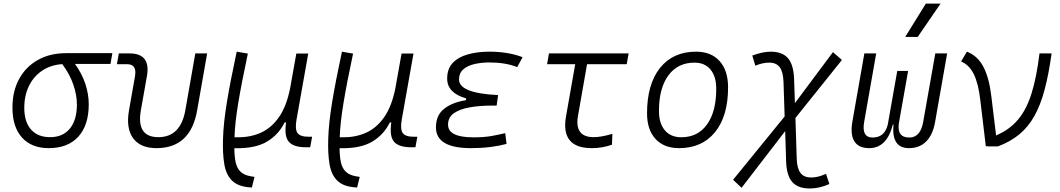

<svg xmlns="http://www.w3.org/2000/svg" viewBox="-20 -815 5899 1069"><path d="M251.5 9.8Q155.3 9.8 102.3 -49.3Q49.3 -108.4 49.3 -215.8Q49.3 -307.1 86.4 -375.2Q123.5 -443.4 190.9 -481.2Q258.3 -519 348.1 -519H605.5L595.2 -459H397.5Q436.5 -404.8 455.3 -347.7Q474.1 -290.5 474.1 -233.9Q474.1 -117.7 416 -54Q357.9 9.8 251.5 9.8ZM326.7 -458Q262.7 -453.6 215.1 -421.9Q167.5 -390.1 141.4 -336.9Q115.2 -283.7 115.2 -213.9Q115.2 -136.2 152.8 -93.8Q190.4 -51.3 258.8 -51.3Q330.1 -51.3 369.1 -99.1Q408.2 -147 408.2 -233.9Q408.2 -284.7 388.7 -342.8Q369.1 -400.9 326.7 -458Z M851.1 9.8Q761.2 9.8 720.9 -45.9Q680.7 -101.6 698.2 -200.2L731.4 -389.2Q743.7 -457.5 688.5 -457.5H630.9L641.6 -517.6H701.2Q820.8 -517.6 797.9 -390.6L764.2 -200.2Q738.3 -51.3 861.8 -51.3Q984.9 -51.3 1011.7 -200.2L1067.4 -517.6H1133.3L1077.6 -200.2Q1041 9.8 851.1 9.8Z M1382.3 229 1374.5 228.5Q1306.2 224.1 1272.5 191.2Q1238.8 158.2 1228.8 99.1Q1218.8 40 1221.7 -43.5Q1224.1 -129.4 1243.2 -245.4Q1262.2 -361.3 1297.9 -527.3L1359.9 -516.6Q1325.2 -354 1306.6 -242.2Q1288.1 -130.4 1285.6 -50.8H1302.7Q1374 -49.8 1432.9 -76.4Q1491.7 -103 1533.4 -163.1Q1575.2 -223.1 1595.2 -323.2L1629.9 -517.1H1696.3L1630.9 -148.9Q1621.6 -95.7 1636.2 -74.7Q1650.9 -53.7 1696.8 -53.7H1717.8L1707 4.9H1682.6Q1615.2 4.9 1588.4 -25.4Q1561.5 -55.7 1572.8 -133.3H1564.5Q1532.2 -66.4 1467.5 -27.1Q1402.8 12.2 1288.6 10.3H1284.7Q1285.2 55.2 1292 87.9Q1298.8 120.6 1318.8 140.6Q1338.9 160.6 1378.9 167L1397 169.9Z M1968.3 229 1960.4 228.5Q1892.1 224.1 1858.4 191.2Q1824.7 158.2 1814.7 99.1Q1804.7 40 1807.6 -43.5Q1810.1 -129.4 1829.1 -245.4Q1848.1 -361.3 1883.8 -527.3L1945.8 -516.6Q1911.1 -354 1892.6 -242.2Q1874 -130.4 1871.6 -50.8H1888.7Q1960 -49.8 2018.8 -76.4Q2077.6 -103 2119.4 -163.1Q2161.1 -223.1 2181.2 -323.2L2215.8 -517.1H2282.2L2216.8 -148.9Q2207.5 -95.7 2222.2 -74.7Q2236.8 -53.7 2282.7 -53.7H2303.7L2293 4.9H2268.6Q2201.2 4.9 2174.3 -25.4Q2147.5 -55.7 2158.7 -133.3H2150.4Q2118.2 -66.4 2053.5 -27.1Q1988.8 12.2 1874.5 10.3H1870.6Q1871.1 55.2 1877.9 87.9Q1884.8 120.6 1904.8 140.6Q1924.8 160.6 1964.8 167L1982.9 169.9Z M2602.1 9.8Q2407.2 9.8 2407.2 -106Q2407.2 -174.3 2453.9 -210.2Q2500.5 -246.1 2573.7 -256.8L2575.7 -267.1Q2469.7 -296.9 2469.7 -377.4Q2469.7 -432.6 2501.2 -465.3Q2532.7 -498 2586.2 -512.7Q2639.6 -527.3 2704.6 -527.3Q2809.1 -527.3 2889.6 -496.6L2859.9 -441.4Q2793.9 -467.3 2705.1 -467.3Q2660.2 -467.3 2621.3 -458.3Q2582.5 -449.2 2559.1 -428.5Q2535.6 -407.7 2535.6 -372.6Q2535.6 -295.9 2753.4 -285.6L2745.1 -227.1H2717.8Q2651.4 -227.1 2596.2 -217.5Q2541 -208 2507.8 -185.1Q2474.6 -162.1 2474.6 -120.6Q2474.6 -50.3 2616.2 -50.3Q2677.2 -50.3 2718.8 -58.1Q2760.3 -65.9 2793 -73.7L2800.3 -13.7Q2760.7 -2.9 2710.7 3.4Q2660.6 9.8 2602.1 9.8Z M3274.9 9.8Q3100.6 9.8 3131.3 -166.5L3182.6 -457.5H3025.9L3036.6 -517.6H3480L3469.2 -457.5H3248.5L3197.8 -168.5Q3178.2 -51.3 3285.6 -51.3Q3326.7 -51.3 3389.6 -69.8L3387.2 -9.3Q3334 9.8 3274.9 9.8Z M3760.7 9.8Q3676.8 9.8 3629.6 -41.5Q3582.5 -92.8 3582.5 -184.1Q3582.5 -346.2 3654.8 -436.8Q3727.1 -527.3 3855.5 -527.3Q3939.5 -527.3 3986.6 -474.9Q4033.7 -422.4 4033.7 -328.6Q4033.7 -168.9 3961.4 -79.6Q3889.2 9.8 3760.7 9.8ZM3773.4 -50.8Q3865.2 -50.8 3916.5 -122.1Q3967.8 -193.4 3967.8 -320.3Q3967.8 -389.2 3936 -427.7Q3904.3 -466.3 3846.7 -466.3Q3753.9 -466.3 3701.4 -395.3Q3648.9 -324.2 3648.9 -197.3Q3648.9 -128.4 3681.6 -89.6Q3714.4 -50.8 3773.4 -50.8Z M4108.9 230.5 4061.5 186 4348.6 -166.5 4342.3 -359.9Q4340.3 -415 4321.3 -440.7Q4302.2 -466.3 4263.2 -466.3Q4225.1 -466.3 4185.5 -449.2L4168.5 -505.9Q4227.5 -527.3 4271 -527.3Q4336.4 -527.3 4367.7 -490.5Q4398.9 -453.6 4401.4 -373L4405.8 -240.7L4617.7 -524.9L4667.5 -481L4408.7 -158.2L4416 70.3Q4418 123.5 4437.3 148.4Q4456.5 173.3 4496.1 173.3Q4534.7 173.3 4579.1 152.8L4597.7 209.5Q4542.5 234.4 4488.3 234.4Q4422.4 234.4 4390.9 198.2Q4359.4 162.1 4356.9 83.5L4351.6 -85Z M5040.5 9.8Q4942.4 9.8 4954.6 -121.6H4951.2Q4917.5 9.8 4819.8 9.8Q4760.7 9.8 4737.1 -27.8Q4713.4 -65.4 4725.6 -136.7L4792.5 -517.6H4858.4L4791.5 -136.7Q4775.9 -49.3 4838.4 -49.3Q4905.8 -49.3 4922.9 -121.6L4975.6 -419.9H5036.1L4984.4 -127.4Q4973.6 -49.3 5043 -49.3Q5105 -49.3 5120.1 -136.7L5187.5 -517.6H5253.4L5186.5 -136.7Q5174.3 -65.4 5137.2 -27.8Q5100.1 9.8 5040.5 9.8ZM5020 -609.4 5134.8 -794.9H5216.8L5089.4 -609.4Z M5468.8 0 5438 -257.8Q5427.2 -351.1 5401.6 -402.6Q5376 -454.1 5331.1 -472.7L5363.3 -527.3Q5421.9 -505.4 5454.6 -444.1Q5487.3 -382.8 5499.5 -278.8L5525.9 -61Q5601.1 -92.8 5648.4 -149.4Q5695.8 -206.1 5723.6 -295.7Q5751.5 -385.3 5767.6 -517.6H5835Q5818.8 -400.9 5795.9 -314.9Q5772.9 -229 5738.5 -168Q5704.1 -106.9 5654.5 -66.4Q5605 -25.9 5536.6 0H5476.6L5478 -2Z"/></svg>

Font: Cascadia Code PL Light
Style: Italic
Weight: 300
Italic angle: -10°
Monospace: yes
Designer: Aaron Bell
Foundry: Saja Typeworks
Version: Version 2404.023; ttfautohint (v1.8.4)